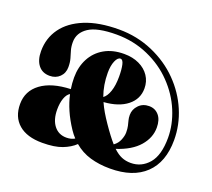

<svg xmlns="http://www.w3.org/2000/svg" viewBox="-130 -937 1246 1126"><g transform="rotate(20 493.0 -373.5)"><path d="M658 18.5Q590.5 18.5 534.2 2Q478 -14.5 433.5 -52.5Q404 -24 357 -5.8Q310 12.5 233 12.5Q137.5 12.5 85.8 -32.2Q34 -77 34 -157.5Q34 -239 99.8 -287.8Q165.5 -336.5 284 -341Q278.5 -376 278.5 -411.5Q278.5 -478 306 -530.2Q333.5 -582.5 385 -612.2Q436.5 -642 508.5 -642Q561.5 -642 602.2 -622.8Q643 -603.5 665.8 -569.5Q688.5 -535.5 688.5 -492Q688.5 -425.5 635.5 -383.5Q582.5 -341.5 490 -335Q502 -308 518.2 -280.2Q534.5 -252.5 555.5 -222Q577 -190.5 595.8 -165.8Q614.5 -141 631 -122.5Q655 -139.5 665.5 -165.8Q676 -192 676 -212.5Q676 -236.5 672.2 -253Q668.5 -269.5 664.5 -284Q660.5 -298.5 660.5 -317Q660.5 -352 685.8 -378.2Q711 -404.5 750.5 -404.5Q788 -404.5 811.5 -377.2Q835 -350 835 -300.5Q835 -237.5 789 -184.5Q743 -131.5 651 -101.5Q678.5 -75.5 704.2 -64.8Q730 -54 761 -54Q828 -54 872.8 -106.2Q917.5 -158.5 917.5 -267.5Q917.5 -350 882.8 -433.5Q848 -517 782 -585Q718 -652 626 -692.8Q534 -733.5 428 -733.5Q307.5 -733.5 254 -698Q200.5 -662.5 200.5 -604.5Q200.5 -575.5 207 -553.8Q213.5 -532 220 -509.8Q226.5 -487.5 226.5 -457Q226.5 -419.5 202 -395.5Q177.5 -371.5 139.5 -371.5Q94 -371.5 68.8 -403.5Q43.5 -435.5 43.5 -491Q43.5 -572 88.2 -634Q133 -696 219.5 -731.2Q306 -766.5 431.5 -766.5Q543.5 -766.5 642 -723.8Q740.5 -681 810.5 -609.5Q880 -539 917.8 -450.2Q955.5 -361.5 955.5 -267Q955.5 -129 878.2 -55.2Q801 18.5 658 18.5ZM454.5 -505.5Q454.5 -429 478.5 -362.5Q499.5 -377 512.2 -414Q525 -451 525 -506Q525 -551 518.5 -579.8Q512 -608.5 497 -608.5Q479.5 -608.5 467 -579Q454.5 -549.5 454.5 -505.5ZM249.5 -201.5Q249.5 -138.5 278.2 -101.5Q307 -64.5 356 -64.5Q386 -64.5 407.5 -77.5Q390 -96 375 -118.5Q341.5 -169 320.5 -217.2Q299.5 -265.5 289.5 -312Q271 -302 260.2 -272.2Q249.5 -242.5 249.5 -201.5Z"/></g></svg>

Font: Fraunces 72pt Black
Style: Regular
Weight: 900
Version: Version 1.000;[0bf87f6ff]